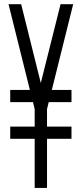

<svg xmlns="http://www.w3.org/2000/svg" viewBox="-20 -907 398 935"><path d="M209 -231V8.3H148.9V-231H29.8V-290.5H148.9V-376L140.6 -409.7H29.8V-469.2H125.5L21.5 -886.7H83L178.7 -502.9L274.9 -886.7H336.4L232.4 -469.2H328.1V-409.7H217.3L209 -376V-290.5H328.1V-231Z"/></svg>

Font: Ignotum
Style: Regular
Weight: 400
Designer: GGBot
Version: 0.10